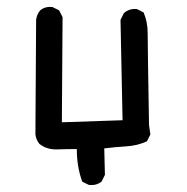

<svg xmlns="http://www.w3.org/2000/svg" viewBox="-20 -443 540 553"><path d="M236.3 89.8 216.8 80.1Q201.2 37.1 201.2 -13.7Q173.8 -13.7 144.5 -12.7Q115.2 -11.7 93.8 -28.3Q84 -40 82 -55.7L84 -385.7Q85.9 -401.4 95.7 -413.1Q109.4 -424.8 130.9 -422.9L150.4 -413.1L160.2 -393.6L158.2 -90.8L333 -96.7L327.1 -385.7L336.9 -405.3Q352.5 -418.9 374 -417L393.6 -407.2Q405.3 -379.9 405.3 -347.7Q405.3 -315.4 409.2 -83L413.1 -55.7L403.3 -36.1Q376 -23.4 343.8 -21.5Q311.5 -19.5 280.3 -15.6L282.2 60.5L272.5 80.1Q257.8 91.8 236.3 89.8Z"/></svg>

Font: JasonHandwriting2
Style: Regular
Weight: 400
Version: Version 1.05.10